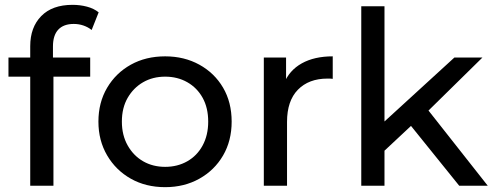

<svg xmlns="http://www.w3.org/2000/svg" viewBox="-20 -768 2038 794"><path d="M105 0V-577Q105 -655 150.5 -701.5Q196 -748 280 -748Q311 -748 339.5 -740.5Q368 -733 388 -717L359 -644Q344 -656 325 -662.5Q306 -669 285 -669Q243 -669 221 -645.5Q199 -622 199 -576V-505L201 -461V0ZM15 -451V-530H353V-451Z M663 6Q583 6 521 -29Q459 -64 423 -125.5Q387 -187 387 -265Q387 -344 423 -405Q459 -466 521 -500.5Q583 -535 663 -535Q742 -535 804.5 -500.5Q867 -466 902.5 -405.5Q938 -345 938 -265Q938 -186 902.5 -125Q867 -64 804.5 -29Q742 6 663 6ZM663 -78Q714 -78 754.5 -101Q795 -124 818 -166.5Q841 -209 841 -265Q841 -322 818 -363.5Q795 -405 754.5 -428Q714 -451 663 -451Q612 -451 572 -428Q532 -405 508 -363.5Q484 -322 484 -265Q484 -209 508 -166.5Q532 -124 572 -101Q612 -78 663 -78Z M1071 0V-530H1163V-386L1154 -422Q1176 -477 1228 -506Q1280 -535 1356 -535V-442Q1350 -443 1344.5 -443Q1339 -443 1334 -443Q1257 -443 1212 -397Q1167 -351 1167 -264V0Z M1552 -128 1554 -251 1859 -530H1975L1741 -300L1689 -256ZM1474 0V-742H1570V0ZM1879 0 1671 -258 1733 -335 1997 0Z"/></svg>

Font: Montserrat Thin Medium
Style: Regular
Weight: 500
Version: Version 9.000